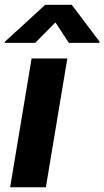

<svg xmlns="http://www.w3.org/2000/svg" viewBox="-28 -793 442 813"><path d="M14.9 0 105.8 -545.5H257.1L166.2 0ZM121.1 -611.5H-8.2L-7.1 -616.5L163.4 -772.7H275.9L393.5 -616.5L392.4 -611.5H263.5L206.7 -698.2Z"/></svg>

Font: Karasuma Gothic
Style: Bold Italic
Weight: 700
Italic angle: 9.39998°
Designer: Rasmus Andersson / Ryoko Nishizuka
Foundry: Genbu
Version: Version 1.00